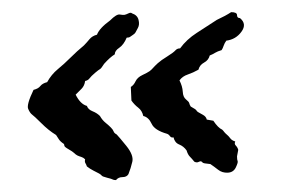

<svg xmlns="http://www.w3.org/2000/svg" viewBox="-20 -354 471 316"><path d="M104.5 -198.2Q112.3 -182.6 123 -179.7Q125 -173.8 132.3 -170.9Q139.6 -168 144.5 -163.1Q148.4 -156.2 153.8 -151.9Q159.2 -147.5 162.6 -144Q166 -140.6 167 -137.7Q168 -134.8 171.9 -132.8Q175.8 -128.9 188 -113.8Q200.2 -98.6 197.8 -87.9Q195.3 -77.1 191.4 -67.4Q188.5 -62.5 181.6 -62.5Q174.8 -62.5 170.9 -57.6Q167 -57.6 165.5 -58.6Q164.1 -59.6 156.2 -61.5Q148.4 -63.5 147.5 -64.9Q146.5 -66.4 143.1 -68.4Q139.6 -70.3 133.8 -73.2Q127.9 -76.2 123 -80.1Q122.1 -83 120.6 -85.4Q119.1 -87.9 120.1 -91.8Q117.2 -94.7 113.8 -95.7Q110.4 -96.7 107.4 -98.1Q104.5 -99.6 102.1 -102.1Q99.6 -104.5 92.8 -108.4Q85.9 -112.3 85.9 -114.3Q85.9 -116.2 85 -117.2Q79.1 -121.1 76.7 -125Q74.2 -128.9 72.3 -131.8Q59.6 -139.6 47.9 -151.4Q36.1 -163.1 32.7 -165.5Q29.3 -168 26.4 -174.8Q23.4 -181.6 35.2 -206.1Q43 -208 46.4 -212.4Q49.8 -216.8 57.6 -218.8Q64.5 -231.4 75.2 -240.2Q85.9 -249 96.2 -259.3Q106.4 -269.5 118.2 -279.3Q123 -284.2 127.4 -289.6Q131.8 -294.9 139.6 -296.9Q143.6 -307.6 161.1 -320.3Q171.9 -331.1 177.2 -330.1Q182.6 -329.1 185.1 -329.6Q187.5 -330.1 191.4 -332Q195.3 -334 197.3 -332Q206.1 -329.1 208 -321.3Q210 -313.5 207 -308.1Q204.1 -302.7 203.1 -300.8Q202.1 -298.8 199.2 -296.9Q196.3 -294.9 194.3 -293.5Q192.4 -292 188.5 -292Q183.6 -280.3 176.3 -275.4Q168.9 -270.5 168.9 -264.6Q161.1 -259.8 151.4 -249Q146.5 -241.2 144.5 -240.2Q142.6 -239.3 136.2 -233.9Q129.9 -228.5 127.4 -225.1Q125 -221.7 120.1 -220.7Q119.1 -212.9 114.3 -208Q109.4 -203.1 104.5 -198.2ZM196.3 -188.5 195.3 -210.9Q200.2 -213.9 203.1 -220.2Q206.1 -226.6 214.4 -230.5Q222.7 -234.4 226.1 -236.8Q229.5 -239.3 231.9 -242.2Q234.4 -245.1 239.7 -250Q245.1 -254.9 255.4 -261.2Q265.6 -267.6 268.6 -271Q271.5 -274.4 276.4 -274.4Q287.1 -289.1 303.7 -299.8Q320.3 -310.5 336.9 -321.3Q351.6 -328.1 360.4 -334Q370.1 -334 370.1 -329.1Q370.1 -324.2 375 -324.2Q386.7 -314.5 377.4 -301.8Q368.2 -289.1 352.5 -287.1Q349.6 -283.2 348.1 -278.8Q346.7 -274.4 344.7 -271.5Q337.9 -269.5 334 -267.1Q330.1 -264.6 325.2 -262.7Q323.2 -254.9 315.9 -251Q308.6 -247.1 306.6 -239.3Q297.9 -234.4 289.1 -231.4Q280.3 -228.5 275.4 -221.7Q280.3 -211.9 280.8 -203.1Q281.2 -194.3 286.1 -190.4Q291 -186.5 291.5 -184.1Q292 -181.6 293.9 -178.7Q302.7 -173.8 303.2 -172.4Q303.7 -170.9 306.2 -169.4Q308.6 -168 314 -165Q319.3 -162.1 320.3 -157.2L331.1 -155.3Q338.9 -143.6 345.7 -140.6Q347.7 -138.7 349.1 -136.7Q350.6 -134.8 353.5 -132.3Q356.4 -129.9 358.9 -126.5Q361.3 -123 367.2 -121.1Q365.2 -117.2 368.2 -114.3Q371.1 -111.3 372.1 -107.4L370.1 -96.7Q370.1 -90.8 371.1 -88.9Q372.1 -86.9 368.2 -78.6Q364.3 -70.3 355 -69.8Q345.7 -69.3 338.9 -74.7Q332 -80.1 326.2 -84Q314.5 -85 313.5 -86.4Q312.5 -87.9 311 -88.4Q309.6 -88.9 306.6 -87.4Q303.7 -85.9 299.8 -87.9Q295.9 -92.8 292.5 -96.2Q289.1 -99.6 287.1 -106.4Q282.2 -113.3 274.9 -116.2Q267.6 -119.1 265.6 -127.9Q261.7 -127 259.8 -129.9Q257.8 -132.8 254.9 -133.8Q234.4 -139.6 229.5 -150.4Q224.6 -161.1 215.8 -163.1Q213.9 -171.9 207.5 -176.8Q201.2 -181.6 196.3 -188.5Z"/></svg>

Font: Mountains of Christmas
Style: Bold
Weight: 700
Designer: Crystal Kluge
Foundry: Font Diner, Inc DBA Tart Workshop
Version: Version 1.002